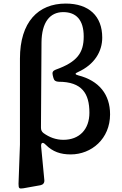

<svg xmlns="http://www.w3.org/2000/svg" viewBox="-20 -841 684 1078"><path d="M92 -512V-29L84 191C84 204 85 212 89 215C93 218 100 218 112 216L207 199C222 196 230 186 229 171L211 -18C209 -42 221 -45 237 -28C276 11 320 26 377 26C494 26 598 -62 598 -199C598 -310 537 -388 419 -418C400 -423 400 -429 417 -436C512 -479 554 -553 554 -630C554 -751 479 -821 349 -821C194 -821 92 -717 92 -512ZM210 -125 213 -602C214 -716 260 -773 335 -773C407 -773 450 -730 450 -636C450 -545 414 -493 293 -450C277 -444 272 -435 276 -419L280 -403C284 -388 293 -383 309 -382C441 -382 482 -315 482 -208C482 -114 425 -56 336 -56C294 -56 257 -70 224 -94C214 -102 210 -111 210 -125Z"/></svg>

Font: 寒蝉锦书宋Pro Soft
Style: Regular
Weight: 700
Designer: 寒蝉锦书宋{Warren} 思源宋体{Ryoko NISHIZUKA 西塚涼子 (kana & ideographs); Frank Grießhammer (Latin, Greek & Cyrillic); Wenlong ZHANG 
Foundry: Adobe & ChillType
Version: Version 2.000;Glyphs 3.1.1 (3135)